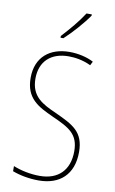

<svg xmlns="http://www.w3.org/2000/svg" viewBox="-103 -1005 642 1068"><g transform="rotate(10 217.5 -470.5)"><path d="M326 -944V-951H296C264 -901 222 -852 177 -803V-793H193C236 -832 293 -896 326 -944ZM389 -184C389 -299 326 -329 224 -376C145 -411 79 -444 79 -545C79 -644 142 -699 240 -699C275 -699 320 -693 366 -671L377 -693C341 -712 291 -724 241 -724C131 -724 52 -663 52 -545C52 -429 123 -393 211 -353C310 -309 362 -280 362 -184C362 -77 300 -16 196 -16C142 -16 87 -28 46 -45V-16C88 0 141 10 195 10C313 10 389 -57 389 -184Z"/></g></svg>

Font: Noto Sans Lao Condensed Thin
Style: Regular
Weight: 100
Width: 3
Designer: Monotype Design Team
Foundry: Monotype Imaging Inc.
Version: Version 2.003